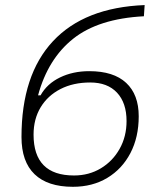

<svg xmlns="http://www.w3.org/2000/svg" viewBox="-20 -716 626 746"><path d="M263.2 9.8Q165 9.8 114.3 -39.1Q63.5 -87.9 63.5 -183.6Q63.5 -424.8 185.8 -555.9Q308.1 -687 542 -696.3L539.1 -652.8Q362.8 -643.6 264.6 -565.7Q166.5 -487.8 127.9 -345.7H137.7Q162.6 -390.6 212.9 -415Q263.2 -439.5 326.7 -439.5Q421.4 -439.5 470.2 -394Q519 -348.6 519 -264.2Q519 -183.1 486.8 -121.3Q454.6 -59.6 397 -24.9Q339.4 9.8 263.2 9.8ZM267.6 -34.2Q325.7 -34.2 371.8 -62Q418 -89.8 444.8 -137.7Q471.7 -185.5 471.7 -245.6Q471.7 -316.4 434.6 -356Q397.5 -395.5 330.6 -395.5Q264.6 -395.5 215.1 -370.1Q165.5 -344.7 137.9 -299.1Q110.4 -253.4 110.4 -192.9Q110.4 -34.2 267.6 -34.2Z"/></svg>

Font: Cascadia Mono ExtraLight
Style: Italic
Weight: 200
Italic angle: -10°
Monospace: yes
Designer: Aaron Bell
Foundry: Saja Typeworks
Version: Version 2404.023; ttfautohint (v1.8.4)